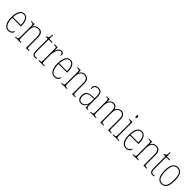

<svg xmlns="http://www.w3.org/2000/svg" viewBox="510 -2596 4463 4463"><g transform="rotate(45 2742.0 -364.0)"><path d="M223 10Q145 10 99 -60.5Q53 -131 53 -262Q53 -403 95 -472.5Q137 -542 215 -542Q288 -542 327 -474.5Q366 -407 366 -291V-272H81Q81 -142 119.5 -78.5Q158 -15 224 -15Q271 -15 299.5 -41Q328 -67 342 -100Q351 -95 351 -79Q351 -63 336.5 -42Q322 -21 293.5 -5.5Q265 10 223 10ZM338 -297Q336 -395 307 -456Q278 -517 215 -517Q149 -517 117 -457.5Q85 -398 82 -297Z M443 0V-20H456Q488 -20 502.5 -24.5Q517 -29 521.5 -44.5Q526 -60 526 -95V-441Q526 -476 521.5 -492Q517 -508 503 -512Q489 -516 459 -516H447V-536H550L553 -456H555Q577 -498 608 -520Q639 -542 688 -542Q762 -542 795 -498Q828 -454 828 -361V-95Q828 -60 832 -44.5Q836 -29 850.5 -24.5Q865 -20 896 -20H903V0H800V-364Q800 -433 775 -475Q750 -517 690 -517Q625 -517 589.5 -470.5Q554 -424 554 -333V-95Q554 -60 558 -44.5Q562 -29 576.5 -24.5Q591 -20 623 -20H632V0Z M1106 10Q1052 10 1030 -23Q1008 -56 1008 -141V-511H942V-530Q980 -532 996 -552Q1008 -567 1011.5 -592.5Q1015 -618 1016 -657H1036V-536H1144V-511H1036V-138Q1036 -66 1052.5 -40.5Q1069 -15 1104 -15Q1117 -15 1127.5 -16.5Q1138 -18 1152 -20V5Q1127 10 1106 10Z M1214 0V-20H1221Q1252 -20 1266 -24Q1280 -28 1284 -44.5Q1288 -61 1288 -97V-441Q1288 -476 1284 -492Q1280 -508 1264.5 -512Q1249 -516 1216 -516H1209V-536H1312L1315 -432H1317Q1327 -457 1341.5 -483Q1356 -509 1379 -526.5Q1402 -544 1436 -544Q1471 -544 1488.5 -525.5Q1506 -507 1506 -481Q1506 -465 1501 -454Q1496 -443 1485 -443Q1485 -475 1475 -497Q1465 -519 1432 -519Q1404 -519 1382.5 -497.5Q1361 -476 1346.5 -440.5Q1332 -405 1324 -362Q1316 -319 1316 -277V-97Q1316 -61 1320.5 -44.5Q1325 -28 1339.5 -24Q1354 -20 1385 -20H1403V0Z M1741 10Q1663 10 1617 -60.5Q1571 -131 1571 -262Q1571 -403 1613 -472.5Q1655 -542 1733 -542Q1806 -542 1845 -474.5Q1884 -407 1884 -291V-272H1599Q1599 -142 1637.5 -78.5Q1676 -15 1742 -15Q1789 -15 1817.5 -41Q1846 -67 1860 -100Q1869 -95 1869 -79Q1869 -63 1854.5 -42Q1840 -21 1811.5 -5.5Q1783 10 1741 10ZM1856 -297Q1854 -395 1825 -456Q1796 -517 1733 -517Q1667 -517 1635 -457.5Q1603 -398 1600 -297Z M1961 0V-20H1974Q2006 -20 2020.5 -24.5Q2035 -29 2039.5 -44.5Q2044 -60 2044 -95V-441Q2044 -476 2039.5 -492Q2035 -508 2021 -512Q2007 -516 1977 -516H1965V-536H2068L2071 -456H2073Q2095 -498 2126 -520Q2157 -542 2206 -542Q2280 -542 2313 -498Q2346 -454 2346 -361V-95Q2346 -60 2350 -44.5Q2354 -29 2368.5 -24.5Q2383 -20 2414 -20H2421V0H2318V-364Q2318 -433 2293 -475Q2268 -517 2208 -517Q2143 -517 2107.5 -470.5Q2072 -424 2072 -333V-95Q2072 -60 2076 -44.5Q2080 -29 2094.5 -24.5Q2109 -20 2141 -20H2150V0Z M2612 10Q2559 10 2525.5 -28.5Q2492 -67 2492 -146Q2492 -224 2539.5 -261.5Q2587 -299 2686 -303L2755 -306V-371Q2755 -446 2733 -481.5Q2711 -517 2652 -517Q2596 -517 2572 -487.5Q2548 -458 2548 -395Q2527 -395 2527 -439Q2527 -479 2557.5 -510.5Q2588 -542 2652 -542Q2720 -542 2751.5 -501.5Q2783 -461 2783 -372V-105Q2783 -68 2787 -50Q2791 -32 2802 -26Q2813 -20 2834 -20H2838V0H2762L2756 -95H2754Q2742 -68 2724 -44Q2706 -20 2679 -5Q2652 10 2612 10ZM2615 -15Q2656 -15 2687.5 -39Q2719 -63 2737 -101.5Q2755 -140 2755 -185V-283L2685 -280Q2594 -277 2557 -242Q2520 -207 2520 -146Q2520 -90 2542.5 -52.5Q2565 -15 2615 -15Z M2912 0V-20H2925Q2958 -20 2972.5 -24.5Q2987 -29 2991 -45Q2995 -61 2995 -97V-435Q2995 -472 2991 -489Q2987 -506 2974 -511Q2961 -516 2931 -516H2925V-536H3019L3022 -449H3024Q3058 -542 3152 -542Q3203 -542 3230.5 -516Q3258 -490 3268 -445H3270Q3286 -491 3319.5 -516.5Q3353 -542 3402 -542Q3530 -542 3530 -363V-92Q3530 -58 3534.5 -43Q3539 -28 3553.5 -24Q3568 -20 3600 -20H3604V0H3502V-364Q3502 -438 3479 -477.5Q3456 -517 3401 -517Q3355 -517 3327.5 -494Q3300 -471 3288 -433Q3276 -395 3276 -348V-95Q3276 -60 3280 -44.5Q3284 -29 3298.5 -24.5Q3313 -20 3344 -20H3351V0H3248V-364Q3248 -443 3225 -480Q3202 -517 3148 -517Q3104 -517 3076.5 -491.5Q3049 -466 3036 -424Q3023 -382 3023 -333V-97Q3023 -61 3026.5 -45Q3030 -29 3045.5 -24.5Q3061 -20 3095 -20H3102V0Z M3751 -658Q3740 -658 3734.5 -666Q3729 -674 3729 -698Q3729 -721 3734.5 -729.5Q3740 -738 3751 -738Q3761 -738 3767.5 -729.5Q3774 -721 3774 -698Q3774 -674 3767.5 -666Q3761 -658 3751 -658ZM3652 0V-20H3672Q3704 -20 3719 -24.5Q3734 -29 3738 -44.5Q3742 -60 3742 -95V-437Q3742 -473 3738.5 -490Q3735 -507 3721.5 -511.5Q3708 -516 3678 -516H3669V-536H3770V-95Q3770 -60 3774 -44.5Q3778 -29 3792.5 -24.5Q3807 -20 3839 -20H3857V0Z M4087 10Q4009 10 3963 -60.5Q3917 -131 3917 -262Q3917 -403 3959 -472.5Q4001 -542 4079 -542Q4152 -542 4191 -474.5Q4230 -407 4230 -291V-272H3945Q3945 -142 3983.5 -78.5Q4022 -15 4088 -15Q4135 -15 4163.5 -41Q4192 -67 4206 -100Q4215 -95 4215 -79Q4215 -63 4200.5 -42Q4186 -21 4157.5 -5.5Q4129 10 4087 10ZM4202 -297Q4200 -395 4171 -456Q4142 -517 4079 -517Q4013 -517 3981 -457.5Q3949 -398 3946 -297Z M4307 0V-20H4320Q4352 -20 4366.5 -24.5Q4381 -29 4385.5 -44.5Q4390 -60 4390 -95V-441Q4390 -476 4385.5 -492Q4381 -508 4367 -512Q4353 -516 4323 -516H4311V-536H4414L4417 -456H4419Q4441 -498 4472 -520Q4503 -542 4552 -542Q4626 -542 4659 -498Q4692 -454 4692 -361V-95Q4692 -60 4696 -44.5Q4700 -29 4714.5 -24.5Q4729 -20 4760 -20H4767V0H4664V-364Q4664 -433 4639 -475Q4614 -517 4554 -517Q4489 -517 4453.5 -470.5Q4418 -424 4418 -333V-95Q4418 -60 4422 -44.5Q4426 -29 4440.5 -24.5Q4455 -20 4487 -20H4496V0Z M4970 10Q4916 10 4894 -23Q4872 -56 4872 -141V-511H4806V-530Q4844 -532 4860 -552Q4872 -567 4875.5 -592.5Q4879 -618 4880 -657H4900V-536H5008V-511H4900V-138Q4900 -66 4916.5 -40.5Q4933 -15 4968 -15Q4981 -15 4991.5 -16.5Q5002 -18 5016 -20V5Q4991 10 4970 10Z M5261 10Q5181 10 5136 -57Q5091 -124 5091 -267Q5091 -406 5133.5 -474Q5176 -542 5264 -542Q5431 -542 5431 -267Q5431 -123 5388 -56.5Q5345 10 5261 10ZM5262 -15Q5340 -15 5371.5 -81Q5403 -147 5403 -267Q5403 -393 5371 -455Q5339 -517 5263 -517Q5184 -517 5151.5 -454.5Q5119 -392 5119 -267Q5119 -145 5153.5 -80Q5188 -15 5262 -15Z"/></g></svg>

Font: Noto Serif Lao Condensed Thin
Style: Regular
Weight: 100
Width: 3
Designer: Monotype Design Team
Foundry: Monotype Imaging Inc.
Version: Version 2.003; ttfautohint (v1.8.4.7-5d5b)